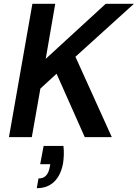

<svg xmlns="http://www.w3.org/2000/svg" viewBox="-20 -720 723 1008"><path d="M27 0 150 -700H270L220 -411L535 -700H683L376 -422L567 0H425L277 -333L192 -255L147 0ZM173 268 182 217Q207 217 221.5 202Q236 187 241 157L244 142H191L209 46H313Q316 70 315 94Q314 118 311 138Q299 201 264 234.5Q229 268 173 268Z"/></svg>

Font: DM Sans SemiBold
Style: Italic
Weight: 600
Italic angle: -10°
Designer: Colophon Foundry, Jonny Pinhorn
Foundry: Colophon Foundry
Version: Version 4.004;gftools[0.9.30]